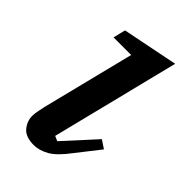

<svg xmlns="http://www.w3.org/2000/svg" viewBox="-175 -592 663 663"><g transform="rotate(45 157.0 -260.0)"><path d="M124 12Q84 12 66.5 -9Q49 -30 49 -56Q49 -67 52 -81Q55 -95 57 -106L142 -446H56L67 -491L271 -532L154 -63L172 -55L276 -169L306 -149L241 -66Q206 -19 178 -3.5Q150 12 124 12Z"/></g></svg>

Font: IBM Plex Serif Medm
Style: Italic
Weight: 500
Italic angle: -14°
Designer: Mike Abbink, Paul van der Laan, Pieter van Rosmalen
Foundry: Bold Monday
Version: Version 3.001